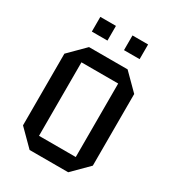

<svg xmlns="http://www.w3.org/2000/svg" viewBox="-173 -807 817 905"><g transform="rotate(30 235.0 -355.0)"><path d="M45 -85V-475L130 -560H340L425 -475V-85L340 0H130ZM135 -80H335V-480H135ZM105 -630V-710H190V-630ZM280 -630V-710H365V-630Z"/></g></svg>

Font: Tektur SemiCondensed
Style: Regular
Weight: 400
Width: 4
Designer: Adam Jagosz
Foundry: Adam Jagosz
Version: Version 1.005;gftools[0.9.30]